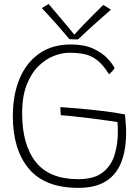

<svg xmlns="http://www.w3.org/2000/svg" viewBox="-20 -884 678 928"><path d="M358.5 24Q197 24 119.5 -68.5Q42 -161 42 -323Q42 -424.5 74.2 -502.5Q106.5 -580.5 169 -624.8Q231.5 -669 322.5 -669Q387 -669 430 -649.2Q473 -629.5 498.2 -602.8Q523.5 -576 534 -555Q530.5 -549 522 -539.2Q513.5 -529.5 507 -525Q478 -571.5 449 -593.8Q420 -616 387.2 -622.5Q354.5 -629 313.5 -629Q280 -629 240.8 -614Q201.5 -599 166.5 -565Q131.5 -531 109.2 -474.8Q87 -418.5 87 -336.5Q87 -184 153 -101Q219 -18 357.5 -18Q434.5 -18 476 -50.2Q517.5 -82.5 533.5 -134.5Q549.5 -186.5 549.5 -245.5Q549.5 -256.5 549.2 -269.8Q549 -283 548 -294Q534 -296.5 499.8 -301.2Q465.5 -306 422.8 -311.5Q380 -317 339.8 -321.2Q299.5 -325.5 274 -327Q273.5 -334 272.5 -346Q271.5 -358 271.5 -366.5Q311 -364 366.8 -359Q422.5 -354 480.5 -347Q538.5 -340 584 -331Q586.5 -307.5 588 -285.2Q589.5 -263 589.5 -241.5Q589.5 -160.5 566.5 -100.8Q543.5 -41 492.8 -8.5Q442 24 358.5 24ZM479 -860Q488 -855 498.8 -848.5Q509.5 -842 516 -837Q449.5 -779 411.8 -744.5Q374 -710 357 -693.5Q347.5 -693.5 336 -693.8Q324.5 -694 316 -694.5Q287 -729 252.8 -767.8Q218.5 -806.5 182 -845Q198 -854 215 -864.5Q229.5 -847.5 248.5 -825.2Q267.5 -803 286 -781Q304.5 -759 318.8 -741.5Q333 -724 339 -716.5Q354 -733.5 379.5 -760Q405 -786.5 432 -813.5Q459 -840.5 479 -860Z"/></svg>

Font: Grandstander Thin
Style: Regular
Weight: 100
Designer: Tyler Finck
Foundry: Etcetera Type Co
Version: Version 1.200; ttfautohint (v1.8.3)